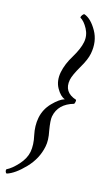

<svg xmlns="http://www.w3.org/2000/svg" viewBox="-169 -767 524 942"><g transform="rotate(15 93.5 -296.0)"><path d="M136.7 -722.7Q171.9 -710 200.7 -659.2Q229.5 -608.4 216.8 -543.9Q210.9 -512.7 183.6 -466.8Q155.3 -418 150.4 -393.6Q137.7 -328.1 205.1 -306.6Q207 -302.7 205.1 -294.9Q203.1 -287.1 201.2 -285.2Q125 -263.7 112.3 -197.3Q108.4 -177.7 117.2 -126Q127 -79.1 120.1 -46.9Q107.4 17.6 59.1 67.9Q10.7 118.2 -29.3 130.9Q-34.2 130.9 -36.6 124Q-39.1 117.2 -37.1 111.3Q-10.7 98.6 19 65.9Q48.8 33.2 55.7 -2Q62.5 -39.1 51.8 -85.9Q42 -131.8 49.8 -172.9Q58.6 -218.8 91.8 -252.9Q125 -287.1 151.4 -294.9Q127.9 -302.7 108.4 -337.4Q88.9 -372.1 97.7 -418Q106.4 -461.9 134.8 -507.8Q163.1 -554.7 169.9 -589.8Q176.8 -625 159.7 -657.2Q142.6 -689.5 121.1 -702.1Q121.1 -708 126.5 -715.3Q131.8 -722.7 136.7 -722.7Z"/></g></svg>

Font: Crimson
Style: SemiboldItalic
Weight: 600
Italic angle: -11°
Version: Version 0.8 ; ttfautohint (v1.00) -l 8 -r 50 -G 200 -x 14 -D